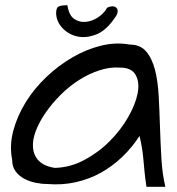

<svg xmlns="http://www.w3.org/2000/svg" viewBox="-20 -721 676 733"><path d="M512.7 -202.1Q484.4 -158.2 447.3 -122.6Q410.2 -86.9 365.7 -62Q321.3 -37.1 269 -25.4Q216.8 -13.7 159.2 -18.6Q138.7 -18.6 115.2 -23.4Q91.8 -28.3 71.8 -39.1Q51.8 -49.8 39.1 -67.4Q26.4 -85 26.4 -111.3Q15.6 -166 30.8 -222.2Q45.9 -278.3 78.1 -330.6Q110.4 -382.8 157.2 -427.2Q204.1 -471.7 257.3 -502.4Q310.5 -533.2 366.7 -546.9Q422.9 -560.5 475.6 -550.8Q515.6 -550.8 538.1 -524.4Q560.5 -498 571.8 -454.1Q583 -410.2 585.9 -353Q588.9 -295.9 590.8 -235.4Q592.8 -174.8 596.2 -115.7Q599.6 -56.6 611.3 -7.8H539.1Q534.2 -41 531.7 -66.4Q529.3 -91.8 527.3 -113.8Q525.4 -135.7 522 -156.2Q518.6 -176.8 512.7 -202.1ZM438.5 -462.9Q400.4 -465.8 359.9 -452.6Q319.3 -439.5 281.7 -415.5Q244.1 -391.6 211.4 -358.9Q178.7 -326.2 154.3 -291Q129.9 -255.9 116.7 -221.2Q103.5 -186.5 106 -157.2Q108.4 -127.9 127.9 -107.4Q147.5 -86.9 188.5 -80.1Q247.1 -81.1 301.3 -109.9Q355.5 -138.7 397.9 -181.2Q440.4 -223.6 468.8 -272.9Q497.1 -322.3 505.4 -364.3Q513.7 -406.2 498 -434.6Q482.4 -462.9 438.5 -462.9ZM194.3 -671.9Q194.3 -693.4 206.5 -697.3Q218.8 -701.2 237.3 -701.2Q243.2 -662.1 263.7 -648.4Q284.2 -634.8 309.1 -637.7Q334 -640.6 356.4 -656.2Q378.9 -671.9 388.7 -691.4Q401.4 -697.3 410.6 -696.8Q419.9 -696.3 424.8 -690.9Q429.7 -685.5 429.2 -676.8Q428.7 -668 421.9 -658.2Q387.7 -605.5 348.1 -589.8Q308.6 -574.2 274.4 -582Q240.2 -589.8 217.3 -615.2Q194.3 -640.6 194.3 -671.9Z"/></svg>

Font: Architects Daughter-petzku
Style: Regular
Weight: 400
Designer: Kimberly Geswein
Foundry: Kimberly Geswein
Version: Version 1.000 2010 initial release